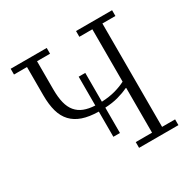

<svg xmlns="http://www.w3.org/2000/svg" viewBox="-155 -854 1012 1010"><g transform="rotate(-30 351.0 -349.0)"><path d="M322 -271Q265 -272 225.5 -285.5Q186 -299 160.5 -326Q135 -353 123.5 -394Q112 -435 112 -491V-663H33V-698H252V-663H173V-492Q173 -444 181.5 -410Q190 -376 208.5 -354Q227 -332 255 -321Q283 -310 322 -308V-483H362V-308Q409 -310 446 -320.5Q483 -331 509 -345V-663H430V-698H649V-663H570V-35H649V0H410V-35H509V-307H505Q476 -293 441 -283.5Q406 -274 362 -272V-118H322Z"/></g></svg>

Font: IBM Plex Serif Light
Style: Regular
Weight: 300
Designer: Mike Abbink, Paul van der Laan, Pieter van Rosmalen
Foundry: Bold Monday
Version: Version 3.001